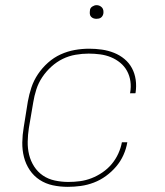

<svg xmlns="http://www.w3.org/2000/svg" viewBox="-20 -717 640 745"><path d="M243 8Q213 8 185 2Q157 -4 134 -19Q111 -34 95.5 -57Q80 -80 73 -107.5Q66 -135 66.5 -164.5Q67 -194 72 -223L88 -323Q93 -351 102 -378Q111 -405 127.5 -429.5Q144 -454 166.5 -474Q189 -494 215.5 -506Q242 -518 270 -523Q298 -528 326 -528Q351 -528 375.5 -524.5Q400 -521 422.5 -512Q445 -503 463 -488Q481 -473 492 -452.5Q503 -432 506.5 -407.5Q510 -383 506 -357L505 -355H484L485 -357Q489 -380 486 -401.5Q483 -423 473 -441.5Q463 -460 446.5 -473.5Q430 -487 410.5 -495Q391 -503 369 -506Q347 -509 324 -509Q299 -509 273 -504.5Q247 -500 223.5 -488.5Q200 -477 179.5 -458.5Q159 -440 144 -417.5Q129 -395 121 -370Q113 -345 109 -320L92 -220Q88 -194 87.5 -167.5Q87 -141 93 -116.5Q99 -92 112.5 -71Q126 -50 146.5 -36Q167 -22 193 -16.5Q219 -11 245 -11Q268 -11 290.5 -14Q313 -17 335 -25.5Q357 -34 377.5 -48Q398 -62 413.5 -80.5Q429 -99 439 -121Q449 -143 453 -165H474Q470 -140 459 -115.5Q448 -91 430.5 -70.5Q413 -50 391 -34Q369 -18 344 -8.5Q319 1 293.5 4.5Q268 8 243 8ZM354 -644Q348 -644 342.5 -646Q337 -648 333 -652.5Q329 -657 328.5 -663.5Q328 -670 329 -676Q329 -681 331.5 -685Q334 -689 338 -691.5Q342 -694 346 -695.5Q350 -697 355 -697Q361 -697 366.5 -694.5Q372 -692 376 -687.5Q380 -683 381 -676.5Q382 -670 381 -664Q380 -659 377.5 -655Q375 -651 371.5 -648.5Q368 -646 363.5 -645Q359 -644 354 -644Z"/></svg>

Font: Iosevka Aile Thin Oblique
Style: Regular
Weight: 100
Italic angle: -9°
Designer: Belleve Invis
Foundry: Belleve Invis
Version: Version 31.1.0; ttfautohint (v1.8.4)